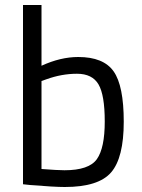

<svg xmlns="http://www.w3.org/2000/svg" viewBox="-20 -738 566 768"><path d="M293 -510Q394 -510 434.5 -452.5Q475 -395 475 -251Q475 -107 424.5 -48.5Q374 10 239 10Q197 10 100 2L72 -1V-718H146V-475Q222 -510 293 -510ZM238 -57Q336 -57 367.5 -101.5Q399 -146 399 -252Q399 -358 374 -400.5Q349 -443 288 -443Q227 -443 166 -421L146 -414V-62Q211 -57 238 -57Z"/></svg>

Font: Titillium-CLs Web
Style: CLs-Regular
Weight: 400
Version: Version 1.002;PS 57.000;hotconv 1.0.70;makeotf.lib2.5.55311